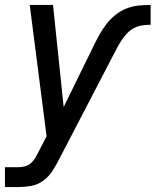

<svg xmlns="http://www.w3.org/2000/svg" viewBox="-41 -540 628 775"><path d="M-21 215V135H34Q47 135 61 131Q75 127 85.5 117Q96 107 103 94.5Q110 82 116 70L147 10L79 -520H173L216 -108L336 -353Q347 -376 359.5 -398.5Q372 -421 388 -442Q404 -463 424.5 -479.5Q445 -496 469 -505.5Q493 -515 517.5 -517.5Q542 -520 567 -520V-440Q550 -440 533 -437.5Q516 -435 500.5 -427Q485 -419 472.5 -406Q460 -393 450 -378Q440 -363 432 -347.5Q424 -332 416 -317L196 106Q184 130 169 152.5Q154 175 132 190.5Q110 206 84.5 210.5Q59 215 34 215Z"/></svg>

Font: Iosevka SS04 Medium Oblique
Style: Regular
Weight: 500
Italic angle: -9°
Monospace: yes
Designer: Belleve Invis
Foundry: Belleve Invis
Version: Version 19.0.0; ttfautohint (v1.8.4)